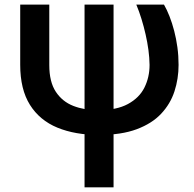

<svg xmlns="http://www.w3.org/2000/svg" viewBox="-20 -565 825 818"><path d="M66.1 -545.5H190V-287.6Q190 -216.3 217.7 -174.2Q245.4 -132.1 292.4 -113.8Q339.5 -95.5 397 -95.5Q476.6 -95.5 525 -121.8Q573.5 -148.1 595.3 -191.9Q617.2 -235.8 617.2 -288.4Q616.8 -318.9 612.4 -351.9Q608 -384.9 600.3 -418.5Q592.7 -452.1 582.7 -484.4Q572.8 -516.7 560.7 -545.5H678.6Q691.1 -523.8 702.2 -495.4Q713.4 -467 722.1 -433.6Q730.8 -400.2 735.8 -363.5Q740.8 -326.7 740.8 -288.4Q740.8 -229.8 723.4 -176.1Q706 -122.5 666.7 -80.6Q627.5 -38.7 562.3 -14.4Q497.2 9.9 402 9.9Q300.4 9.9 224.8 -21.1Q149.1 -52.2 107.6 -118.3Q66.1 -184.3 66.1 -289.1ZM340.2 -545.5H463.8V233H340.2Z"/></svg>

Font: InterMG SemiBold
Style: Regular
Weight: 600
Designer: Rasmus Andersson
Foundry: rsms
Version: Version 3.019;December 26, 2023;FontCreator 15.0.0.2955 64-b